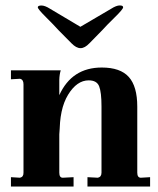

<svg xmlns="http://www.w3.org/2000/svg" viewBox="-20 -682 579 702"><path d="M528.8 0H299.8V-34.2L337.9 -32.2Q351.1 -35.2 351.1 -50.8V-293Q351.1 -344.7 342.5 -366.5Q334 -388.2 304.2 -388.2Q261.2 -388.2 229 -335.7Q196.8 -283.2 198.2 -190.9L196.8 -212.9V-50.8Q196.8 -31.7 210 -32.2L249 -34.2V0H20V-34.2L53.2 -32.2Q66.4 -35.2 65.9 -50.8V-374Q65.9 -391.1 53.2 -394L20 -392.1V-424.8H202.1Q197.3 -409.7 196.8 -390.1V-334Q242.7 -435.1 352.1 -435.1Q419.9 -435.1 450.9 -400.6Q481.9 -366.2 481.9 -292V-50.8Q481.9 -32.2 495.1 -32.2L528.8 -34.2ZM354 -571.8 307.1 -523.9Q290 -505.9 274.4 -505.9Q258.8 -505.9 241.2 -523.9L193.8 -571.8Q177.7 -589.8 147.9 -619.4Q118.2 -648.9 118.2 -655.3Q118.2 -661.6 131.1 -661.9Q144 -662.1 163.1 -649.9L273.9 -584L386.2 -649.9Q405.3 -662.1 417.7 -662.1Q430.2 -662.1 430.2 -655.3Q430.2 -648.4 400.1 -619.1Q370.1 -589.8 354 -571.8Z"/></svg>

Font: Unna-Bold
Style: Bold
Weight: 700
Designer: Jorge de Buen U.
Foundry: Omnibus-Type
Version: Version 2.006;PS 002.006;hotconv 1.0.70;makeotf.lib2.5.58329